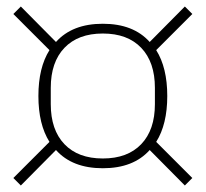

<svg xmlns="http://www.w3.org/2000/svg" viewBox="-20 -644 632 590"><path d="M296 -127Q202 -127 152 -183L44 -74L21 -97L132 -208Q98 -262 98 -349Q98 -436 132 -490L21 -601L44 -624L152 -515Q202 -571 296 -571Q390 -571 440 -515L548 -624L571 -601L460 -490Q494 -436 494 -349Q494 -262 460 -208L571 -97L548 -74L440 -183Q390 -127 296 -127ZM296 -157Q372 -157 414 -201Q456 -245 456 -324V-374Q456 -453 414 -497Q372 -541 296 -541Q220 -541 178 -497Q136 -453 136 -374V-324Q136 -245 178 -201Q220 -157 296 -157Z"/></svg>

Font: IBM Plex Sans Arabic ExtraLight
Style: Regular
Weight: 200
Designer: Mike Abbink, Paul van der Laan, Pieter van Rosmalen, Wael Morcos, Khajak Apelian
Foundry: Bold Monday
Version: Version 1.1